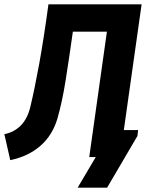

<svg xmlns="http://www.w3.org/2000/svg" viewBox="-31 -720 693 880"><path d="M325 140 481 -124H602L599 -97L460 140ZM16 14 -11 -105Q34 -114 64.5 -145Q95 -176 108 -230Q128 -313 149 -429Q170 -545 191 -700H618L519 0H378L459 -575H303Q286 -454 270 -353Q254 -252 232 -176Q209 -99 153.5 -51Q98 -3 16 14Z"/></svg>

Font: Finlandica SemiBold
Style: Italic
Weight: 600
Italic angle: -8°
Designer: Niklas Ekholm, Juho Hiilivirta, Jaakko Suomalainen
Foundry: Helsinki Type Studio
Version: Version 1.063